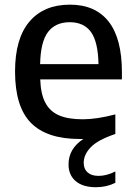

<svg xmlns="http://www.w3.org/2000/svg" viewBox="-20 -572 566 804"><path d="M490.5 -239.5H148.5Q150.5 -178.5 169.8 -142Q189 -105.5 227 -89Q265 -72.5 326.5 -72.5Q385 -72.5 463 -93V-11Q389 14 359.8 44.8Q330.5 75.5 330.5 110Q330.5 135.5 346.8 150Q363 164.5 393 164.5Q426.5 164.5 463 146V193.5Q426 212 382 212Q327 212 297 186.5Q267 161 267 116.5Q267 50.5 329 10H313.5Q176 10 109.5 -57.5Q43 -125 43 -272.5Q43 -410.5 103.2 -481.5Q163.5 -552.5 273 -552.5Q379 -552.5 434.8 -481.8Q490.5 -411 490.5 -269.5ZM148 -303.5H392.5Q390.5 -397.5 360.8 -438.2Q331 -479 272 -479Q212.5 -479 181.2 -438.2Q150 -397.5 148 -303.5Z"/></svg>

Font: Encode Sans Medium
Style: Regular
Weight: 500
Designer: Multiple Designers
Foundry: Impallari Type
Version: Version 2.000